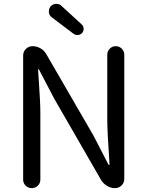

<svg xmlns="http://www.w3.org/2000/svg" viewBox="-20 -972 762 992"><path d="M99.6 -43.9V-684.6Q99.6 -705.1 113.8 -719.2Q127.9 -733.4 148.4 -733.4Q169.9 -733.4 189.5 -722.2Q209 -710.9 219.7 -691.4L462.9 -271.5L540 -122.1Q541 -120.1 543.5 -120.1Q545.9 -120.1 545.9 -122.1Q534.2 -296.9 534.2 -351.6V-689.5Q534.2 -707 546.9 -720.2Q559.6 -733.4 578.1 -733.4Q596.7 -733.4 609.4 -720.2Q622.1 -707 622.1 -689.5V-47.9Q622.1 -27.3 607.9 -13.7Q593.8 0 574.2 0Q552.7 0 533.7 -11.2Q514.6 -22.5 502.9 -41L259.8 -462.9L181.6 -612.3Q180.7 -614.3 178.7 -614.3Q176.8 -614.3 176.8 -612.3Q177.7 -593.8 181.2 -543Q184.6 -492.2 186.5 -455.6Q188.5 -418.9 188.5 -384.8V-43.9Q188.5 -25.4 175.3 -12.7Q162.1 0 144 0Q126 0 112.8 -12.7Q99.6 -25.4 99.6 -43.9ZM404.3 -801.8Q395.5 -792 382.8 -791Q380.9 -791 378.9 -791Q368.2 -791 359.4 -797.9L247.1 -882.8Q232.4 -893.6 232.4 -913.1Q232.4 -926.8 241.2 -938.5Q252 -951.2 269.5 -952.1Q270.5 -952.1 271.5 -952.1Q287.1 -952.1 297.9 -941.4L402.3 -845.7Q412.1 -836.9 412.1 -822.3Q412.1 -810.5 404.3 -801.8Z"/></svg>

Font: Gen Jyuu GothicX Regular
Style: Regular
Weight: 400
Designer: [Source Han Sans]
Ryoko NISHIZUKA  (kana & ideographs); Paul D. Hunt (Latin, Greek & Cyrillic); Wenlong ZHANG  (bopomofo
Version: Version 1.002.20150607